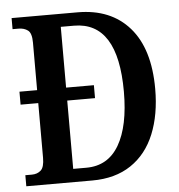

<svg xmlns="http://www.w3.org/2000/svg" viewBox="-52 -763 757 812"><g transform="rotate(-5 327.0 -357.0)"><path d="M27 0V-47H55Q78 -47 93 -60.5Q108 -74 108 -114V-346H33V-401H108V-603Q108 -643 92 -655Q76 -667 52 -667H27V-714H307Q448 -714 527 -623.5Q606 -533 606 -363Q606 -254 572.5 -172Q539 -90 472 -45Q405 0 307 0ZM287 -56Q379 -56 426 -136.5Q473 -217 473 -363Q473 -659 287 -659H231V-401H349V-346H231V-56Z"/></g></svg>

Font: Noto Serif Thai Condensed SemiBold
Style: Regular
Weight: 600
Width: 3
Designer: Monotype Design Team
Foundry: Monotype Imaging Inc.
Version: Version 2.002; ttfautohint (v1.8.4.7-5d5b)